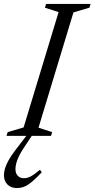

<svg xmlns="http://www.w3.org/2000/svg" viewBox="-50 -690 480 975"><path d="M247.5 -628.5 178 -651 184 -670H410L404 -651L323 -627L145.5 -41.5L215 -19L209 0H-17L-11 -19L70 -43ZM28.5 168.5Q28.5 190 40 202.5Q51.5 215 72 215Q87.5 215 104.2 206.8Q121 198.5 153 172L162 185Q122 227.5 95 246.2Q68 265 36 265Q6 265 -12 247.2Q-30 229.5 -30 199Q-30 183.5 -24.5 165.2Q-19 147 -6.8 124.5Q5.5 102 26.5 74.5L101 -23H126.5L69.5 63Q55 85 45.8 104.2Q36.5 123.5 32.5 139.5Q28.5 155.5 28.5 168.5Z"/></svg>

Font: Newsreader 16pt
Style: Italic
Weight: 400
Italic angle: -17°
Designer: Hugues Gentile
Foundry: Production Type
Version: Version 1.003